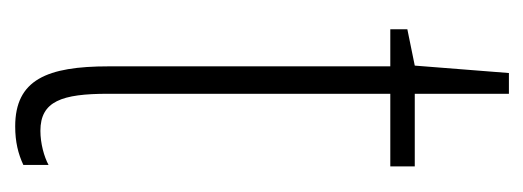

<svg xmlns="http://www.w3.org/2000/svg" viewBox="-244 -452 706 259"><g transform="rotate(90 109.5 -323.0)"><path d="M157 -24C117 -24 107 -53 107 -115V-496H205V-529H107V-656H79L69 -529L20 -519V-496H70V-116C70 -33 88 10 151 10C172 10 188 6 203 -1V-35C192 -29 174 -24 157 -24Z"/></g></svg>

Font: Noto Sans Sinhala ExtraCondensed ExtraLight
Style: Regular
Weight: 200
Width: 2
Designer: Jelle Bosma - Monotype Design Team
Foundry: Monotype Imaging Inc.
Version: Version 2.006